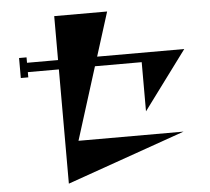

<svg xmlns="http://www.w3.org/2000/svg" viewBox="-59 -882 1118 1023"><g transform="rotate(-5 500.0 -370.0)"><path d="M461 -533 339 -145H901L268 78V-533H102V-505H62V-612H102V-583H268V-818H551L477 -583H943L711 -270V-533Z"/></g></svg>

Font: Chokokutai
Style: Regular
Weight: 400
Designer: 108号,108go
Foundry: Font Zone 108
Version: Version 1.000; ttfautohint (v1.8.3)